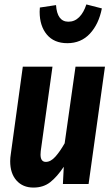

<svg xmlns="http://www.w3.org/2000/svg" viewBox="-20 -831 506 867"><path d="M26 -103Q26 -119 29 -137L83 -530H217L164 -149Q163 -143 163 -133Q163 -100 187 -100Q209 -100 230 -123.5Q251 -147 272 -184L321 -530H454L380 0H264L268 -78Q238 -33 207 -8.5Q176 16 131 16Q83 16 54.5 -16Q26 -48 26 -103ZM159 -778Q159 -790 160 -797L233 -808Q238 -733 289 -733Q317 -733 337.5 -753.5Q358 -774 370 -811L440 -793Q426 -722 386 -679Q346 -636 284 -636Q224 -636 191.5 -675Q159 -714 159 -778Z"/></svg>

Font: Fira Sans Compressed SemiBold
Style: Italic
Weight: 600
Width: 1
Italic angle: -8°
Designer: bBox Type GmbH & Carrois Corporate GbR & Edenspiekermann AG
Foundry: bBox Type GmbH & Carrois Corporate GbR & Edenspiekermann AG
Version: Version 4.301